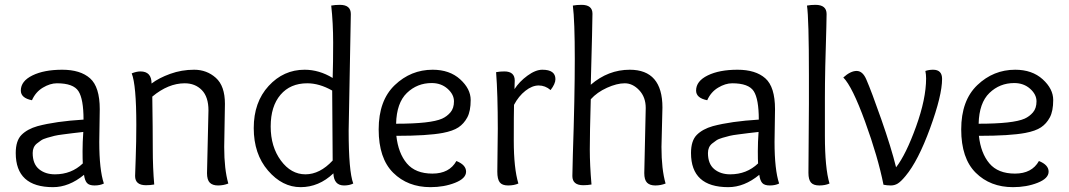

<svg xmlns="http://www.w3.org/2000/svg" viewBox="-20 -763 4415 793"><path d="M392 -312 390 -177Q390 -62 409 -5Q393 3 370.5 3Q348 3 339 -7.5Q330 -18 327 -41Q265 10 199 10Q45 10 45 -131Q45 -182 69 -206Q93 -230 135 -242Q210 -262 325 -269Q325 -354 304 -386.5Q283 -419 215 -419Q187 -419 157 -401Q127 -383 112 -349Q66 -358 66 -389Q66 -428 114 -451.5Q162 -475 237 -475Q312 -475 352 -439.5Q392 -404 392 -312ZM324 -218Q295 -215 280.5 -213Q266 -211 241.5 -208Q217 -205 205 -202Q193 -199 175.5 -194Q158 -189 149.5 -183Q141 -177 132 -170Q115 -156 115 -131Q115 -86 141 -64.5Q167 -43 207 -43Q275 -43 322 -88Q321 -102 321 -139Q321 -176 324 -218Z M835 -48 841 -307Q841 -363 813.5 -391Q786 -419 743 -419Q675 -419 609 -364Q611 -228 611 -148.5Q611 -69 617 -1Q601 2 583 2Q538 2 538 -36Q538 -40 540.5 -109.5Q543 -179 543 -248Q543 -412 524 -460Q544 -468 560 -468Q606 -468 606 -418Q636 -441 683 -458Q730 -475 782 -475Q834 -475 871.5 -441.5Q909 -408 909 -334L906 -156Q906 -64 923 -5Q903 3 880.5 3Q858 3 846.5 -8.5Q835 -20 835 -48Z M1429 -705 1420 -223Q1420 -56 1439 -5Q1423 3 1401 3Q1359 3 1357 -47Q1297 10 1221.5 10Q1146 10 1087 -58.5Q1028 -127 1028 -234Q1028 -341 1089.5 -408Q1151 -475 1238 -475Q1298 -475 1354 -441Q1356 -505 1356 -586.5Q1356 -668 1348 -740Q1364 -743 1384 -743Q1429 -743 1429 -705ZM1352 -389Q1299 -419 1249 -419Q1179 -419 1138.5 -371.5Q1098 -324 1098 -240.5Q1098 -157 1140 -100Q1182 -43 1241.5 -43Q1301 -43 1354 -100Q1352 -358 1352 -389Z M1767 -475Q1837 -475 1880.5 -435.5Q1924 -396 1924 -350Q1924 -304 1910 -278Q1896 -252 1873.5 -237Q1851 -222 1809 -214Q1745 -202 1617 -202Q1625 -130 1660.5 -88Q1696 -46 1766 -46Q1836 -46 1865 -98Q1905 -82 1905 -54Q1905 -26 1859.5 -8Q1814 10 1758 10Q1664 10 1604 -49.5Q1544 -109 1544 -228.5Q1544 -348 1610.5 -411.5Q1677 -475 1767 -475ZM1763 -420Q1703 -420 1660.5 -379Q1618 -338 1616 -252Q1759 -252 1806 -273Q1826 -282 1840.5 -299Q1855 -316 1855 -344.5Q1855 -373 1828.5 -396.5Q1802 -420 1763 -420Z M2034 -54 2036 -231Q2036 -374 2029 -465Q2045 -468 2063 -468Q2106 -468 2106 -430Q2106 -428 2105.5 -416.5Q2105 -405 2105 -395Q2125 -426 2158.5 -450.5Q2192 -475 2220 -475Q2274 -475 2274 -436Q2274 -417 2254 -391Q2232 -410 2205 -410Q2178 -410 2150 -388Q2122 -366 2103 -330Q2102 -296 2102 -182Q2102 -68 2121 -5Q2103 3 2078.5 3Q2054 3 2044 -10Q2034 -23 2034 -54Z M2641 -48 2647 -317Q2647 -362 2620 -390.5Q2593 -419 2560.5 -419Q2528 -419 2487 -400.5Q2446 -382 2420 -353Q2416 -211 2416 -146Q2416 -81 2423 -1Q2407 2 2389 2Q2344 2 2344 -36Q2344 -44 2346 -124Q2354 -362 2354 -519.5Q2354 -677 2346 -740Q2362 -743 2382 -743Q2427 -743 2427 -706.5Q2427 -670 2420 -413Q2492 -475 2581 -475Q2716 -475 2716 -319L2712 -156Q2712 -64 2729 -5Q2709 3 2686.5 3Q2664 3 2652.5 -8.5Q2641 -20 2641 -48Z M3181 -312 3179 -177Q3179 -62 3198 -5Q3182 3 3159.5 3Q3137 3 3128 -7.5Q3119 -18 3116 -41Q3054 10 2988 10Q2834 10 2834 -131Q2834 -182 2858 -206Q2882 -230 2924 -242Q2999 -262 3114 -269Q3114 -354 3093 -386.5Q3072 -419 3004 -419Q2976 -419 2946 -401Q2916 -383 2901 -349Q2855 -358 2855 -389Q2855 -428 2903 -451.5Q2951 -475 3026 -475Q3101 -475 3141 -439.5Q3181 -404 3181 -312ZM3113 -218Q3084 -215 3069.5 -213Q3055 -211 3030.5 -208Q3006 -205 2994 -202Q2982 -199 2964.5 -194Q2947 -189 2938.5 -183Q2930 -177 2921 -170Q2904 -156 2904 -131Q2904 -86 2930 -64.5Q2956 -43 2996 -43Q3064 -43 3111 -88Q3110 -102 3110 -139Q3110 -176 3113 -218Z M3319 -49 3321 -335V-451Q3321 -687 3313 -740Q3329 -743 3348 -743Q3394 -743 3394 -705Q3394 -701 3393 -652Q3387 -470 3387 -358V-202Q3387 -69 3406 -5Q3388 3 3364 3Q3340 3 3329.5 -9Q3319 -21 3319 -49Z M3834 -475Q3871 -475 3871 -437Q3871 -369 3821.5 -233.5Q3772 -98 3720 -36Q3701 -13 3688 -5Q3675 3 3659.5 3Q3644 3 3629 0Q3606 -115 3553 -260.5Q3500 -406 3463 -443Q3493 -470 3518 -470Q3543 -470 3558 -435Q3579 -387 3620 -270Q3661 -153 3681 -72Q3722 -125 3763.5 -240Q3805 -355 3805 -439Q3805 -455 3802 -470Q3817 -475 3834 -475Z M4173 -475Q4243 -475 4286.5 -435.5Q4330 -396 4330 -350Q4330 -304 4316 -278Q4302 -252 4279.5 -237Q4257 -222 4215 -214Q4151 -202 4023 -202Q4031 -130 4066.5 -88Q4102 -46 4172 -46Q4242 -46 4271 -98Q4311 -82 4311 -54Q4311 -26 4265.5 -8Q4220 10 4164 10Q4070 10 4010 -49.5Q3950 -109 3950 -228.5Q3950 -348 4016.5 -411.5Q4083 -475 4173 -475ZM4169 -420Q4109 -420 4066.5 -379Q4024 -338 4022 -252Q4165 -252 4212 -273Q4232 -282 4246.5 -299Q4261 -316 4261 -344.5Q4261 -373 4234.5 -396.5Q4208 -420 4169 -420Z"/></svg>

Font: Overlock Mod
Style: Regular
Weight: 400
Designer: Dario Muhafara
Foundry: Dario Manuel Muhafara
Version: Version 1.001